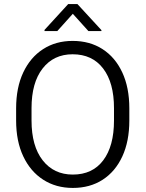

<svg xmlns="http://www.w3.org/2000/svg" viewBox="-20 -924 723 954"><path d="M622.6 -385.7V-325.2Q622.6 -222.2 587.9 -147Q553.2 -71.8 490.2 -31Q427.2 9.8 341.8 9.8Q258.3 9.8 194.8 -31Q131.3 -71.8 95.7 -147Q60.1 -222.2 60.1 -325.2V-385.7Q60.1 -488.8 95.5 -564Q130.9 -639.2 194.1 -679.9Q257.3 -720.7 340.8 -720.7Q426.3 -720.7 489.5 -679.9Q552.7 -639.2 587.6 -564Q622.6 -488.8 622.6 -385.7ZM546.4 -325.2V-386.7Q546.4 -513.2 492.4 -583.7Q438.5 -654.3 340.8 -654.3Q246.6 -654.3 191.7 -583.7Q136.7 -513.2 136.7 -386.7V-325.2Q136.7 -198.2 192.1 -127.4Q247.6 -56.6 341.8 -56.6Q439.5 -56.6 492.9 -127.4Q546.4 -198.2 546.4 -325.2ZM364.7 -903.8 483.9 -774.4V-769.5H419.4L341.8 -855.5L264.6 -769.5H201.2V-775.4L318.8 -903.8Z"/></svg>

Font: Vazirmatn UI FD Light
Style: Regular
Weight: 300
Designer: Saber Rastikerdar
Foundry: Saber Rastikerdar
Version: Version 33.003